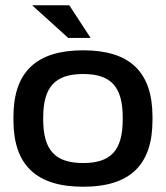

<svg xmlns="http://www.w3.org/2000/svg" viewBox="-20 -700 630 729"><path d="M31 -256V-244C31 -73 118 9 296 9C473 9 559 -73 559 -244V-256C559 -427 473 -509 296 -509C118 -509 31 -427 31 -256ZM102 -680 239 -556H324L243 -680ZM144 -247V-253C144 -370 189 -419 296 -419C402 -419 446 -370 446 -253V-247C446 -130 402 -81 296 -81C189 -81 144 -130 144 -247Z"/></svg>

Font: LT Wave Medium
Style: Regular
Weight: 500
Designer: Daniel Lyons
Version: Version 2.5 (Glyphs App)